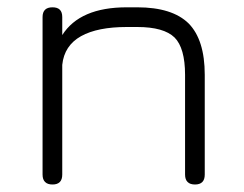

<svg xmlns="http://www.w3.org/2000/svg" viewBox="-20 -492 650 512"><path d="M120 0C120 0 120 0 120 0C102.5 0 93.5 -9 93.5 -26.5C93.5 -26.5 93.5 -26.5 93.5 -26.5C93.5 -26.5 93.5 -446.5 93.5 -446.5C93.5 -464 102.5 -472.5 120 -472.5C120 -472.5 120 -472.5 120 -472.5C137.5 -472.5 146 -464 146 -446.5C146 -446.5 146 -446.5 146 -446.5C146 -446.5 146 -398.5 146 -398.5C177.5 -448 235 -472.5 318 -472.5C318 -472.5 318 -472.5 318 -472.5C318 -472.5 346 -472.5 346 -472.5C408.5 -472.5 454 -458 483 -429.5C511.5 -400.5 526 -355 526 -292.5C526 -292.5 526 -292.5 526 -292.5C526 -292.5 526 -26.5 526 -26.5C526 -9 517.5 0 500 0C500 0 500 0 500 0C482.5 0 473.5 -9 473.5 -26.5C473.5 -26.5 473.5 -26.5 473.5 -26.5C473.5 -26.5 473.5 -292.5 473.5 -292.5C473.5 -340 464 -373.5 445.5 -392C426.5 -410.5 393.5 -420 346 -420C346 -420 346 -420 346 -420C346 -420 318 -420 318 -420C266.5 -420 225.5 -412 196 -395.5C166.5 -379 149.5 -353.5 146 -319C146 -319 146 -319 146 -319C146 -319 146 -26.5 146 -26.5C146 -9 137.5 0 120 0Z"/></svg>

Font: Jura-Fortis-Regular
Style: Regular
Weight: 500
Designer: Daniel Johnson, Alexei Vanyashin, Mirko Velimirovic
Foundry: Daniel Johnson
Version: ""